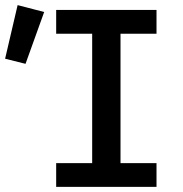

<svg xmlns="http://www.w3.org/2000/svg" viewBox="-136 -732 716 752"><path d="M84 0V-93H225V-600H84V-693H477V-600H336V-93H477V0ZM-36 -482 -116 -502 -67 -712 37 -685Z"/></svg>

Font: Ubuntu Sans Mono Medium
Style: Regular
Weight: 500
Monospace: yes
Designer: Dalton Maag Ltd
Foundry: Dalton Maag Ltd
Version: Version 1.006